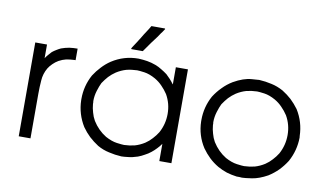

<svg xmlns="http://www.w3.org/2000/svg" viewBox="-74 -862 1764 1039"><g transform="rotate(10 808.5 -342.5)"><path d="M141.6 -432.6Q148.4 -443.4 157.2 -453.1Q165 -462.9 173.8 -471.7Q184.6 -480.5 196.3 -487.3Q207 -494.1 219.7 -500Q241.2 -507.8 263.7 -511.7Q286.1 -514.6 308.6 -514.6Q308.6 -512.7 308.6 -510.7Q308.6 -508.8 308.6 -506.8Q308.6 -501 308.6 -495.1Q308.6 -489.3 308.6 -483.4Q308.6 -480.5 308.6 -476.6Q308.6 -472.7 308.6 -468.8Q308.6 -463.9 308.6 -460Q308.6 -456.1 308.6 -451.2Q306.6 -451.2 305.7 -451.2Q303.7 -451.2 301.8 -451.2Q278.3 -450.2 257.8 -446.3Q237.3 -441.4 217.8 -430.7Q201.2 -420.9 188.5 -408.2Q175.8 -396.5 166 -380.9Q146.5 -347.7 144.5 -310.5Q141.6 -274.4 141.6 -237.3Q141.6 -213.9 141.6 -190.4Q141.6 -167 141.6 -143.6Q141.6 -122.1 141.6 -99.6Q141.6 -77.1 141.6 -55.7Q141.6 -40 141.6 -23.4Q141.6 -7.8 141.6 7.8Q139.6 7.8 138.7 7.8Q136.7 7.8 134.8 7.8Q128.9 7.8 123 7.8Q117.2 7.8 111.3 7.8Q107.4 7.8 103.5 7.8Q99.6 7.8 95.7 7.8Q91.8 7.8 86.9 7.8Q82 7.8 77.1 7.8Q77.1 5.9 77.1 3.9Q77.1 2 77.1 0Q77.1 -56.6 77.1 -113.3Q77.1 -170.9 77.1 -227.5Q77.1 -266.6 77.1 -305.7Q77.1 -344.7 77.1 -383.8Q77.1 -414.1 77.1 -445.3Q77.1 -476.6 77.1 -507.8Q79.1 -507.8 81.1 -507.8Q83 -507.8 85 -507.8Q89.8 -507.8 95.7 -507.8Q101.6 -507.8 107.4 -507.8Q111.3 -507.8 115.2 -507.8Q119.1 -507.8 123 -507.8Q127.9 -507.8 132.8 -507.8Q137.7 -507.8 141.6 -507.8Q141.6 -505.9 141.6 -503.9Q141.6 -502 141.6 -500Q141.6 -489.3 141.6 -477.5Q141.6 -466.8 141.6 -455.1Q141.6 -450.2 141.6 -445.3Q141.6 -440.4 141.6 -434.6Q141.6 -434.6 141.6 -433.6Q141.6 -433.6 141.6 -432.6Z M751 -692.4Q748 -688.5 745.1 -683.6Q741.2 -678.7 738.3 -674.8Q731.4 -665 724.6 -654.3Q716.8 -644.5 710 -634.8Q703.1 -625 695.3 -615.2Q688.5 -605.5 681.6 -595.7Q675.8 -586.9 669.9 -579.1Q664.1 -570.3 658.2 -562.5Q657.2 -562.5 656.2 -562.5Q655.3 -562.5 654.3 -562.5Q648.4 -562.5 643.6 -562.5Q637.7 -562.5 631.8 -562.5Q627.9 -562.5 624 -562.5Q620.1 -562.5 616.2 -562.5Q611.3 -562.5 606.4 -562.5Q600.6 -562.5 595.7 -562.5Q594.7 -563.5 593.8 -565.4Q595.7 -568.4 598.6 -574.2Q608.4 -588.9 617.2 -602.5Q626 -617.2 635.7 -631.8Q641.6 -641.6 647.5 -651.4Q654.3 -661.1 660.2 -670.9Q665 -679.7 670.9 -687.5Q675.8 -696.3 680.7 -704.1Q682.6 -704.1 683.6 -704.1Q684.6 -704.1 685.5 -704.1Q692.4 -704.1 699.2 -704.1Q706.1 -704.1 712.9 -704.1Q716.8 -704.1 721.7 -704.1Q726.6 -704.1 731.4 -704.1Q737.3 -704.1 743.2 -704.1Q749 -704.1 754.9 -704.1Q755.9 -703.1 756.8 -701.2Q754.9 -698.2 751 -692.4ZM849.6 -413.1Q849.6 -419.9 849.6 -427.7Q849.6 -434.6 849.6 -441.4Q849.6 -450.2 849.6 -460Q849.6 -468.8 849.6 -477.5Q849.6 -485.4 849.6 -492.2Q849.6 -500 849.6 -507.8Q851.6 -507.8 853.5 -507.8Q855.5 -507.8 857.4 -507.8Q859.4 -507.8 861.3 -507.8Q862.3 -507.8 864.3 -507.8Q868.2 -507.8 872.1 -507.8Q876 -507.8 880.9 -507.8Q884.8 -507.8 888.7 -507.8Q892.6 -507.8 896.5 -507.8Q901.4 -507.8 906.2 -507.8Q911.1 -507.8 916 -507.8Q916 -505.9 916 -503.9Q916 -502 916 -500Q916 -443.4 916 -386.7Q916 -329.1 916 -272.5Q916 -233.4 916 -194.3Q916 -155.3 916 -116.2Q916 -85.9 916 -54.7Q916 -23.4 916 7.8Q914.1 7.8 912.1 7.8Q910.2 7.8 908.2 7.8Q902.3 7.8 896.5 7.8Q890.6 7.8 884.8 7.8Q880.9 7.8 877 7.8Q873 7.8 869.1 7.8Q864.3 7.8 859.4 7.8Q854.5 7.8 849.6 7.8Q849.6 5.9 849.6 3.9Q849.6 2 849.6 0Q849.6 -12.7 849.6 -25.4Q849.6 -38.1 849.6 -51.8Q849.6 -60.5 849.6 -69.3Q849.6 -78.1 849.6 -86.9Q838.9 -71.3 826.2 -58.6Q814.5 -45.9 799.8 -34.2Q784.2 -21.5 766.6 -12.7Q750 -2.9 731.4 3.9Q702.1 13.7 679.7 15.6Q657.2 18.6 642.6 18.6Q606.4 16.6 574.2 8.8Q541 2 509.8 -15.6Q482.4 -33.2 459 -54.7Q436.5 -76.2 418 -102.5Q377.9 -167 376 -243.2Q376 -247.1 376 -251Q376 -322.3 410.2 -384.8Q427.7 -412.1 449.2 -434.6Q470.7 -458 497.1 -475.6Q530.3 -497.1 566.4 -507.8Q602.5 -518.6 642.6 -518.6Q667 -517.6 691.4 -513.7Q714.8 -509.8 738.3 -501Q756.8 -494.1 773.4 -483.4Q790 -473.6 805.7 -461.9Q817.4 -451.2 828.1 -439.5Q838.9 -427.7 848.6 -414.1Q849.6 -414.1 849.6 -414.1Q849.6 -413.1 849.6 -413.1ZM441.4 -250Q441.4 -246.1 442.4 -242.2Q442.4 -238.3 442.4 -234.4Q444.3 -210.9 451.2 -188.5Q457 -166 468.8 -145.5Q483.4 -122.1 502 -103.5Q520.5 -85 543 -71.3Q577.1 -52.7 606.4 -48.8Q635.7 -44.9 646.5 -44.9Q676.8 -45.9 704.1 -52.7Q731.4 -60.5 757.8 -77.1Q778.3 -90.8 793.9 -108.4Q810.5 -126 823.2 -146.5Q849.6 -195.3 849.6 -251Q849.6 -307.6 822.3 -355.5Q807.6 -377.9 789.1 -396.5Q771.5 -415 748 -428.7Q714.8 -447.3 686.5 -451.2Q657.2 -455.1 646.5 -455.1Q615.2 -454.1 587.9 -447.3Q560.5 -439.5 534.2 -422.9Q513.7 -409.2 497.1 -391.6Q481.4 -374 467.8 -353.5Q459 -335.9 450.2 -307.6Q441.4 -279.3 441.4 -250Z M1305.7 18.6Q1297.9 18.6 1291 17.6Q1283.2 17.6 1276.4 17.6Q1247.1 13.7 1220.7 5.9Q1194.3 -2.9 1169.9 -16.6Q1141.6 -33.2 1119.1 -54.7Q1096.7 -76.2 1078.1 -102.5Q1037.1 -166 1035.2 -242.2Q1035.2 -246.1 1035.2 -251Q1035.2 -322.3 1069.3 -384.8Q1087.9 -414.1 1112.3 -438.5Q1135.7 -462.9 1166 -481.4Q1220.7 -512.7 1265.6 -515.6Q1309.6 -518.6 1305.7 -518.6Q1341.8 -516.6 1375 -508.8Q1407.2 -502 1439.5 -484.4Q1467.8 -466.8 1490.2 -446.3Q1512.7 -424.8 1532.2 -398.4Q1572.3 -334 1574.2 -257.8Q1575.2 -252.9 1575.2 -249Q1574.2 -177.7 1540 -115.2Q1521.5 -85.9 1498 -61.5Q1473.6 -37.1 1444.3 -18.6Q1398.4 6.8 1359.4 12.7Q1320.3 18.6 1305.7 18.6ZM1100.6 -250Q1100.6 -246.1 1101.6 -242.2Q1101.6 -238.3 1101.6 -234.4Q1103.5 -210.9 1110.4 -188.5Q1116.2 -166 1127.9 -145.5Q1142.6 -122.1 1161.1 -103.5Q1179.7 -85 1202.1 -71.3Q1236.3 -52.7 1265.6 -48.8Q1294.9 -44.9 1305.7 -44.9Q1335.9 -45.9 1363.3 -52.7Q1390.6 -60.5 1417 -77.1Q1437.5 -90.8 1453.1 -108.4Q1469.7 -126 1482.4 -146.5Q1508.8 -195.3 1508.8 -251Q1508.8 -307.6 1481.4 -355.5Q1466.8 -377.9 1448.2 -396.5Q1430.7 -415 1407.2 -428.7Q1374 -447.3 1345.7 -451.2Q1316.4 -455.1 1305.7 -455.1Q1274.4 -454.1 1247.1 -447.3Q1219.7 -439.5 1193.4 -422.9Q1172.9 -409.2 1156.2 -391.6Q1140.6 -374 1127 -353.5Q1118.2 -335.9 1109.4 -307.6Q1100.6 -279.3 1100.6 -250Z"/></g></svg>

Font: LeFont
Style: Light
Weight: 300
Designer: Leryon MEDIA
Version: Version 1.0